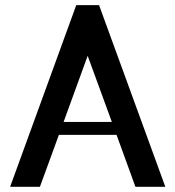

<svg xmlns="http://www.w3.org/2000/svg" viewBox="-20 -720 674 740"><path d="M19 0ZM361.8 -700.2 617.2 0H502L429.2 -200.2H207L133.8 0H19L273.9 -700.2ZM317.9 -504.9 225.1 -250H411.1Z"/></svg>

Font: Pfennig
Style: Bold
Weight: 700
Version: Version 20120410 ; ttfautohint (v0.8)